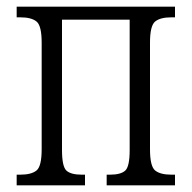

<svg xmlns="http://www.w3.org/2000/svg" viewBox="-20 -556 575 576"><path d="M30 0V-32H41Q74 -32 89.5 -44.5Q105 -57 105 -108V-428Q105 -479 89.5 -491.5Q74 -504 41 -504H30V-536H505V-504H494Q461 -504 445.5 -491.5Q430 -479 430 -428V-108Q430 -57 445.5 -44.5Q461 -32 494 -32H505V0H300V-32H310Q342 -32 355.5 -44Q369 -56 369 -106V-497H166V-106Q166 -56 179.5 -44Q193 -32 225 -32H235V0Z"/></svg>

Font: Noto Serif Condensed Light
Style: Regular
Weight: 300
Width: 3
Designer: Monotype Design Team
Foundry: Monotype Imaging Inc.
Version: Version 2.013